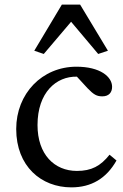

<svg xmlns="http://www.w3.org/2000/svg" viewBox="-20 -800 531 829"><path d="M288 9C374 9 439 -29 483 -107L453 -132C414 -83 375 -62 312 -62C215 -62 142 -133 142 -260C142 -401 223 -471 312 -469L358 -419C385 -391 398 -384 422 -384C450 -384 464 -401 464 -425C464 -469 412 -512 310 -512C162 -512 50 -396 50 -243C50 -82 158 9 288 9ZM128 -581 169 -567 287 -706 404 -567 446 -581 326 -780H247Z"/></svg>

Font: TPK Tissa Web Quiz
Style: Regular
Weight: 400
Designer: Jacques Le Bailly, Suppakit Chalermlarp | Katatrad Co.,Ltd.
Foundry: Jacques Le Bailly, Cadson Demak Co.,Ltd.
Version: Version 5.000;Glyphs 3.1.2 (3151)